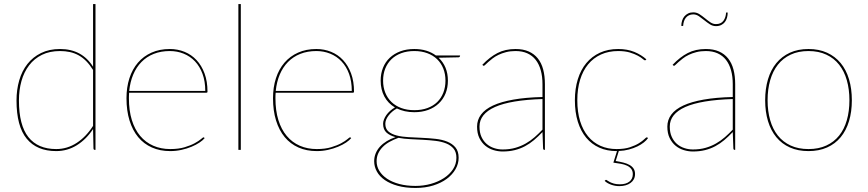

<svg xmlns="http://www.w3.org/2000/svg" viewBox="-20 -740 4288 948"><path d="M439.5 -394.5Q423.5 -420 405.8 -438Q388 -456 368 -467Q348 -478 325.2 -483Q302.5 -488 276.5 -488Q225 -488 187 -469.2Q149 -450.5 123.8 -417.5Q98.5 -384.5 86 -340Q73.5 -295.5 73.5 -244Q73.5 -122 120.2 -63Q167 -4 257.5 -4Q312 -4 358.8 -34.5Q405.5 -65 439.5 -118.5ZM451.5 -720V0H448.5Q441.5 0 441.5 -8L439.5 -103Q406.5 -52.5 359.8 -23.2Q313 6 257.5 6Q162 6 111.8 -55.2Q61.5 -116.5 61.5 -244Q61.5 -297 75 -343.5Q88.5 -390 115.5 -424.2Q142.5 -458.5 182.8 -478.2Q223 -498 276.5 -498Q384.5 -498 439.5 -410.5V-720Z M993.5 -291Q993.5 -338.5 980 -375.2Q966.5 -412 942.8 -437Q919 -462 887 -475Q855 -488 818.5 -488Q774.5 -488 739.2 -474Q704 -460 678.5 -434Q653 -408 637.8 -371.8Q622.5 -335.5 618 -291ZM990.5 -58Q982 -47.5 965.2 -36.2Q948.5 -25 925.8 -15.5Q903 -6 876 0Q849 6 820.5 6Q770 6 730 -11.8Q690 -29.5 662.2 -63Q634.5 -96.5 619.5 -145Q604.5 -193.5 604.5 -255Q604.5 -309 619 -353.8Q633.5 -398.5 661 -430.5Q688.5 -462.5 728.2 -480.2Q768 -498 818.5 -498Q857 -498 891 -484.2Q925 -470.5 950.2 -443.5Q975.5 -416.5 990 -377.2Q1004.5 -338 1004.5 -287Q1004.5 -284.5 1002.8 -283.2Q1001 -282 998.5 -282H617.5Q617 -275 616.8 -268.5Q616.5 -262 616.5 -255Q616.5 -194 631 -147.2Q645.5 -100.5 672.2 -68.8Q699 -37 736.8 -20.5Q774.5 -4 820.5 -4Q861.5 -4 891.5 -13Q921.5 -22 941.5 -33Q961.5 -44 972 -53Q982.5 -62 984.5 -62Q986.5 -62 988.5 -60Z M1169 -720V0H1157V-720Z M1717 -291Q1717 -338.5 1703.5 -375.2Q1690 -412 1666.2 -437Q1642.5 -462 1610.5 -475Q1578.5 -488 1542 -488Q1498 -488 1462.8 -474Q1427.5 -460 1402 -434Q1376.5 -408 1361.2 -371.8Q1346 -335.5 1341.5 -291ZM1714 -58Q1705.5 -47.5 1688.8 -36.2Q1672 -25 1649.2 -15.5Q1626.5 -6 1599.5 0Q1572.5 6 1544 6Q1493.5 6 1453.5 -11.8Q1413.5 -29.5 1385.8 -63Q1358 -96.5 1343 -145Q1328 -193.5 1328 -255Q1328 -309 1342.5 -353.8Q1357 -398.5 1384.5 -430.5Q1412 -462.5 1451.8 -480.2Q1491.5 -498 1542 -498Q1580.5 -498 1614.5 -484.2Q1648.5 -470.5 1673.8 -443.5Q1699 -416.5 1713.5 -377.2Q1728 -338 1728 -287Q1728 -284.5 1726.2 -283.2Q1724.5 -282 1722 -282H1341Q1340.5 -275 1340.2 -268.5Q1340 -262 1340 -255Q1340 -194 1354.5 -147.2Q1369 -100.5 1395.8 -68.8Q1422.5 -37 1460.2 -20.5Q1498 -4 1544 -4Q1585 -4 1615 -13Q1645 -22 1665 -33Q1685 -44 1695.5 -53Q1706 -62 1708 -62Q1710 -62 1712 -60Z M2179.5 -342Q2179.5 -374.5 2168.8 -401.5Q2158 -428.5 2138 -447.8Q2118 -467 2089.5 -477.5Q2061 -488 2025.5 -488Q1990 -488 1961.5 -477.5Q1933 -467 1913 -447.8Q1893 -428.5 1882.2 -401.5Q1871.5 -374.5 1871.5 -342Q1871.5 -309.5 1882.2 -282.5Q1893 -255.5 1913 -236.2Q1933 -217 1961.5 -206.5Q1990 -196 2025.5 -196Q2062 -196 2090.5 -206.5Q2119 -217 2138.8 -236.2Q2158.5 -255.5 2169 -282.5Q2179.5 -309.5 2179.5 -342ZM2233.5 39Q2233.5 11 2219.8 -5.8Q2206 -22.5 2183 -31.8Q2160 -41 2130.5 -44.5Q2101 -48 2069 -49.8Q2037 -51.5 2005.5 -53Q1974 -54.5 1947.5 -59.5Q1924 -51 1904 -40Q1884 -29 1869.8 -14.5Q1855.5 0 1847.5 17.5Q1839.5 35 1839.5 56Q1839.5 81.5 1853 103.8Q1866.5 126 1891.2 142.5Q1916 159 1951.5 168.5Q1987 178 2031.5 178Q2071 178 2107.5 167.8Q2144 157.5 2172 139.2Q2200 121 2216.8 95.5Q2233.5 70 2233.5 39ZM2251.5 -466V-464Q2251.5 -461 2249 -459Q2246.5 -457 2243.5 -457L2145.5 -455Q2168 -434 2179.8 -405.5Q2191.5 -377 2191.5 -342Q2191.5 -307 2179.8 -278.2Q2168 -249.5 2146.2 -229Q2124.5 -208.5 2094 -197.2Q2063.5 -186 2025.5 -186Q2000.5 -186 1979.2 -190.8Q1958 -195.5 1939.5 -204.5Q1914.5 -190.5 1898.5 -169.5Q1882.5 -148.5 1882.5 -129Q1882.5 -104 1898 -90.8Q1913.5 -77.5 1939 -71Q1964.5 -64.5 1997 -62.8Q2029.5 -61 2063.5 -59.5Q2097.5 -58 2130 -54.5Q2162.5 -51 2188 -40.8Q2213.5 -30.5 2229 -11.8Q2244.5 7 2244.5 39Q2244.5 68.5 2229.2 95.2Q2214 122 2186.2 142.8Q2158.5 163.5 2119.2 175.8Q2080 188 2031.5 188Q1982 188 1944 177.5Q1906 167 1880 149Q1854 131 1840.8 107Q1827.5 83 1827.5 56Q1827.5 35.5 1835 17.2Q1842.5 -1 1856.2 -16Q1870 -31 1889.5 -43Q1909 -55 1933 -63Q1905.5 -70 1888.5 -85.2Q1871.5 -100.5 1871.5 -129Q1871.5 -139 1875.8 -150Q1880 -161 1887.5 -171.8Q1895 -182.5 1905.8 -192.2Q1916.5 -202 1930 -209.5Q1896 -229.5 1877.8 -263.5Q1859.5 -297.5 1859.5 -342Q1859.5 -376.5 1871 -405.2Q1882.5 -434 1904.2 -454.5Q1926 -475 1956.5 -486.5Q1987 -498 2025.5 -498Q2058 -498 2084.8 -489.8Q2111.5 -481.5 2132.5 -466Z M2658.5 -251Q2501 -246 2424.2 -211.8Q2347.5 -177.5 2347.5 -115Q2347.5 -85.5 2357.2 -64.2Q2367 -43 2383 -29.2Q2399 -15.5 2419.5 -8.8Q2440 -2 2461.5 -2Q2496 -2 2524 -10Q2552 -18 2575.8 -31.5Q2599.5 -45 2619.8 -62.8Q2640 -80.5 2658.5 -100ZM2361.5 -420Q2397.5 -458 2436 -478Q2474.5 -498 2525.5 -498Q2563 -498 2590.2 -486Q2617.5 -474 2635.5 -451.5Q2653.5 -429 2662 -396.8Q2670.5 -364.5 2670.5 -324V0H2668.5Q2661.5 0 2661.5 -8L2658.5 -88Q2637.5 -66 2616.5 -48.2Q2595.5 -30.5 2572 -18Q2548.5 -5.5 2521.5 1.2Q2494.5 8 2461.5 8Q2439.5 8 2417 1.2Q2394.5 -5.5 2376.5 -20.2Q2358.5 -35 2347 -58.2Q2335.5 -81.5 2335.5 -115Q2335.5 -148 2355 -174.2Q2374.5 -200.5 2414.2 -219Q2454 -237.5 2514.8 -248.2Q2575.5 -259 2658.5 -261V-324Q2658.5 -362.5 2650 -393Q2641.5 -423.5 2625 -444.5Q2608.5 -465.5 2583.5 -476.8Q2558.5 -488 2525.5 -488Q2499.5 -488 2478.5 -482.5Q2457.5 -477 2441 -469Q2424.5 -461 2412.2 -451.5Q2400 -442 2391 -434Q2382 -426 2376.5 -420.5Q2371 -415 2368.5 -415Q2366.5 -415 2363.5 -418Z M3179.5 -58Q3172.5 -47.5 3159 -36.8Q3145.5 -26 3127 -17Q3108.5 -8 3085.2 -1.8Q3062 4.5 3035.5 5.5L3020 55Q3041.5 58.5 3059 63Q3076.5 67.5 3089 74.8Q3101.5 82 3108.5 92.8Q3115.5 103.5 3115.5 119Q3115.5 133.5 3109.8 144.5Q3104 155.5 3093.5 163.2Q3083 171 3068.8 175Q3054.5 179 3037.5 179Q3017 179 2997 171.8Q2977 164.5 2965.5 153L2967.5 151Q2970.5 148 2972.5 148Q2974.5 148 2979 151.5Q2983.5 155 2991.5 159Q2999.5 163 3011.2 166.5Q3023 170 3040.5 170Q3070.5 170 3087.5 156.8Q3104.5 143.5 3104.5 120Q3104.5 104.5 3097 94.5Q3089.5 84.5 3076.5 78.2Q3063.5 72 3046 68.8Q3028.5 65.5 3008.5 63L3026.5 6H3024.5Q2977 6 2939 -11Q2901 -28 2874.2 -60.2Q2847.5 -92.5 2833 -139Q2818.5 -185.5 2818.5 -245Q2818.5 -302 2833 -348.8Q2847.5 -395.5 2875 -428.5Q2902.5 -461.5 2942.2 -479.8Q2982 -498 3032.5 -498Q3077 -498 3111.8 -483.8Q3146.5 -469.5 3171.5 -447L3168.5 -444Q3166.5 -442 3164.5 -442Q3161.5 -442 3153.2 -449.2Q3145 -456.5 3129.2 -465Q3113.5 -473.5 3089.8 -480.8Q3066 -488 3032.5 -488Q2985 -488 2947.5 -471Q2910 -454 2884 -422.5Q2858 -391 2844.2 -346Q2830.5 -301 2830.5 -245Q2830.5 -187 2844.2 -142.2Q2858 -97.5 2883.5 -66.8Q2909 -36 2944.8 -20Q2980.5 -4 3024.5 -4Q3063.5 -4 3090.5 -13Q3117.5 -22 3135 -33Q3152.5 -44 3161.5 -53Q3170.5 -62 3173.5 -62Q3175.5 -62 3177.5 -60Z M3598 -251Q3440.5 -246 3363.8 -211.8Q3287 -177.5 3287 -115Q3287 -85.5 3296.8 -64.2Q3306.5 -43 3322.5 -29.2Q3338.5 -15.5 3359 -8.8Q3379.5 -2 3401 -2Q3435.5 -2 3463.5 -10Q3491.5 -18 3515.2 -31.5Q3539 -45 3559.2 -62.8Q3579.5 -80.5 3598 -100ZM3301 -420Q3337 -458 3375.5 -478Q3414 -498 3465 -498Q3502.5 -498 3529.8 -486Q3557 -474 3575 -451.5Q3593 -429 3601.5 -396.8Q3610 -364.5 3610 -324V0H3608Q3601 0 3601 -8L3598 -88Q3577 -66 3556 -48.2Q3535 -30.5 3511.5 -18Q3488 -5.5 3461 1.2Q3434 8 3401 8Q3379 8 3356.5 1.2Q3334 -5.5 3316 -20.2Q3298 -35 3286.5 -58.2Q3275 -81.5 3275 -115Q3275 -148 3294.5 -174.2Q3314 -200.5 3353.8 -219Q3393.5 -237.5 3454.2 -248.2Q3515 -259 3598 -261V-324Q3598 -362.5 3589.5 -393Q3581 -423.5 3564.5 -444.5Q3548 -465.5 3523 -476.8Q3498 -488 3465 -488Q3439 -488 3418 -482.5Q3397 -477 3380.5 -469Q3364 -461 3351.8 -451.5Q3339.5 -442 3330.5 -434Q3321.5 -426 3316 -420.5Q3310.5 -415 3308 -415Q3306 -415 3303 -418ZM3515 -621Q3540 -621 3552 -637.5Q3564 -654 3565 -678H3573Q3573 -664.5 3569.5 -652.2Q3566 -640 3559 -631Q3552 -622 3541 -616.5Q3530 -611 3515 -611Q3499 -611 3485 -620Q3471 -629 3457.5 -640Q3444 -651 3430.8 -660Q3417.5 -669 3403 -669Q3391 -669 3381.8 -664.5Q3372.5 -660 3366.2 -652.2Q3360 -644.5 3356.8 -634Q3353.5 -623.5 3353 -612H3344Q3344 -625.5 3347.8 -637.8Q3351.5 -650 3359 -659Q3366.5 -668 3377.5 -673.5Q3388.5 -679 3403 -679Q3419.5 -679 3433.5 -670Q3447.5 -661 3460.8 -650Q3474 -639 3487.2 -630Q3500.5 -621 3515 -621Z M3972 -498Q4023.5 -498 4063.5 -479.8Q4103.5 -461.5 4130.8 -428.5Q4158 -395.5 4172 -348.8Q4186 -302 4186 -245Q4186 -188 4172 -141.8Q4158 -95.5 4130.8 -62.5Q4103.5 -29.5 4063.5 -11.8Q4023.5 6 3972 6Q3920 6 3880.2 -11.8Q3840.5 -29.5 3813.2 -62.5Q3786 -95.5 3772 -141.8Q3758 -188 3758 -245Q3758 -302 3772 -348.8Q3786 -395.5 3813.2 -428.5Q3840.5 -461.5 3880.2 -479.8Q3920 -498 3972 -498ZM3972 -4Q4022 -4 4060 -21.5Q4098 -39 4123.2 -70.5Q4148.5 -102 4161.2 -146.5Q4174 -191 4174 -245Q4174 -299 4161.2 -343.8Q4148.5 -388.5 4123.2 -420.5Q4098 -452.5 4060 -470.2Q4022 -488 3972 -488Q3921.5 -488 3883.8 -470.2Q3846 -452.5 3820.8 -420.5Q3795.5 -388.5 3782.8 -343.8Q3770 -299 3770 -245Q3770 -191 3782.8 -146.5Q3795.5 -102 3820.8 -70.5Q3846 -39 3883.8 -21.5Q3921.5 -4 3972 -4Z"/></svg>

Font: Lato 2
Style: Regular
Weight: 100
Designer: Lukasz Dziedzic with Adam Twardoch and Botio Nikoltchev
Foundry: tyPoland Lukasz Dziedzic
Version: Version 2.015; 2015-08-06; http://www.latofonts.com/